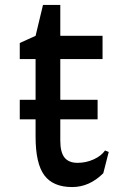

<svg xmlns="http://www.w3.org/2000/svg" viewBox="-20 -745 487 777"><path d="M420 -130 398 -44Q342 12 272 12Q195 12 159.5 -35.5Q124 -83 124 -192V-262H60V-341H124V-506H60V-571L124 -600L154 -725H224V-600H395V-506H224V-341H375V-262H224V-176Q224 -129 241 -107.5Q258 -86 294 -86Q328 -86 359 -100Q390 -114 405 -136Z"/></svg>

Font: Farro
Style: Regular
Weight: 400
Designer: Aceler Chua
Foundry: Grayscale Limited
Version: Version 1.101